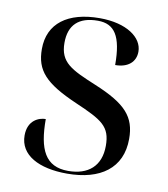

<svg xmlns="http://www.w3.org/2000/svg" viewBox="-68 -603 587 671"><g transform="rotate(10 225.5 -267.5)"><path d="M214 10C332 10 407 -43 407 -147C407 -225 371 -266 257 -313C168 -350 126 -369 126 -439C126 -502 160 -535 228 -535C287 -535 314 -496 314 -393C360 -393 386 -417 386 -453C386 -503 329 -545 233 -545C120 -545 52 -495 52 -404C52 -328 88 -288 203 -238C300 -196 331 -178 331 -109C331 -37 287 0 216 0C135 0 108 -57 108 -165C84 -165 45 -150 45 -96C45 -26 114 10 214 10Z"/></g></svg>

Font: Noto Serif Display
Style: Regular
Weight: 400
Designer: Monotype Design Team
Foundry: Monotype Imaging Inc.
Version: Version 2.009